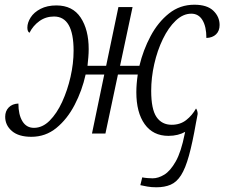

<svg xmlns="http://www.w3.org/2000/svg" viewBox="-20 -566 953 814"><path d="M643 228Q622 228 605 225Q588 222 575 219L583 186Q593 188 605.5 189Q618 190 627 190Q651 190 676.5 174.5Q702 159 725 118.5Q748 78 763 2L765 -7Q751 1 733 5.5Q715 10 694 10Q629 10 593.5 -39.5Q558 -89 558 -175Q558 -209 564 -250H480L427 0H370L422 -250H343Q328 -182 296.5 -121.5Q265 -61 219 -23.5Q173 14 113 14Q59 14 30.5 -10.5Q2 -35 2 -71Q2 -95 17 -110.5Q32 -126 58 -127Q58 -80 75 -52Q92 -24 124 -24Q160 -24 190.5 -54.5Q221 -85 243.5 -134Q266 -183 279 -240Q292 -297 292 -351Q292 -496 209 -496Q174 -496 147 -476.5Q120 -457 105 -427Q96 -432 96 -449Q96 -470 110 -492Q124 -514 152 -528.5Q180 -543 219 -543Q288 -543 322 -491.5Q356 -440 356 -358Q356 -341 354.5 -323.5Q353 -306 351 -287H430L482 -536H542L489 -287H571Q587 -354 618.5 -413Q650 -472 696.5 -509Q743 -546 804 -546Q858 -546 884.5 -520.5Q911 -495 911 -460Q911 -435 896 -420.5Q881 -406 855 -405Q855 -453 838.5 -480.5Q822 -508 791 -508Q756 -508 725 -478.5Q694 -449 670.5 -400.5Q647 -352 634 -294.5Q621 -237 621 -181Q621 -103 643.5 -70Q666 -37 708 -37Q744 -37 769.5 -57Q795 -77 811 -106Q813 -104 815.5 -97.5Q818 -91 818 -83Q817 -77 815 -66.5Q813 -56 811 -46Q796 40 781 94Q766 148 747.5 177Q729 206 703.5 217Q678 228 643 228Z"/></svg>

Font: Noto Serif Light
Style: Italic
Weight: 300
Italic angle: -12°
Designer: Monotype Design Team
Foundry: Monotype Imaging Inc.
Version: Version 2.013